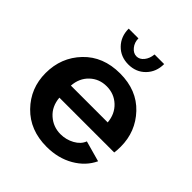

<svg xmlns="http://www.w3.org/2000/svg" viewBox="-202 -862 1003 1003"><g transform="rotate(45 299.5 -360.0)"><path d="M304 10Q181 10 104.5 -68.5Q28 -147 28 -259Q28 -374 104 -453.5Q180 -533 305 -533Q429 -533 503.5 -454Q578 -375 578 -264Q578 -236 575 -219H170Q175 -159 215 -123.5Q255 -88 309 -88Q350 -88 385.5 -107.5Q421 -127 433 -159L548 -127Q519 -65 454 -27.5Q389 10 304 10ZM168 -306H440Q435 -364 396.5 -400Q358 -436 303 -436Q248 -436 210 -400Q172 -364 168 -306ZM362 -730H433Q433 -672 396 -634Q359 -596 302 -596Q245 -596 208 -634Q171 -672 171 -730H243Q243 -700 261 -678Q279 -656 302 -656Q325 -656 342 -677Q359 -698 362 -730Z"/></g></svg>

Font: Raleway
Style: Bold
Weight: 700
Designer: Matt McInerney, Pablo Impallari, Rodrigo Fuenzalida
Foundry: Matt McInerney, Pablo Impallari, Rodrigo Fuenzalida
Version: Version 3.000